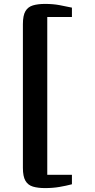

<svg xmlns="http://www.w3.org/2000/svg" viewBox="-20 -824 486 981"><path d="M210.5 137Q174 137 148.5 129.5Q123 122 110 99.8Q97 77.5 97 33.5V-700.5Q97 -745 110 -767Q123 -789 148.5 -796.5Q174 -804 210.5 -804Q250.5 -804 284 -797.8Q317.5 -791.5 347.5 -785V-737H221.5V69H347.5V117.5Q317 125.5 283.5 131.2Q250 137 210.5 137Z"/></svg>

Font: Merriweather 28pt
Style: Bold
Weight: 700
Version: Version 2.100